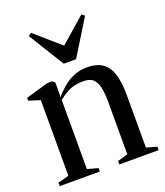

<svg xmlns="http://www.w3.org/2000/svg" viewBox="-141 -870 831 966"><g transform="rotate(-20 274.0 -387.0)"><path d="M70 -34V-439L9 -458.5V-473.5L130 -508.5H155.5L169 -498V-458.5L168.5 -419Q186 -441.5 211.8 -463.8Q237.5 -486 270.8 -500.5Q304 -515 343 -515Q398.5 -515 429.2 -491.2Q460 -467.5 472.5 -423.5Q485 -379.5 485 -318.5V-34L541 -18.5V0H330.5V-18.5L385.5 -34V-316Q385.5 -358 379.5 -389.2Q373.5 -420.5 356.2 -438Q339 -455.5 304 -455.5Q273.5 -455.5 250.8 -449.5Q228 -443.5 208.8 -431.8Q189.5 -420 169 -404V-34L226 -18.5V0H11.5V-18.5ZM241 -572 123.5 -762.5 139 -774.5 274 -656.5 409 -774.5 424.5 -762.5 307 -572Z"/></g></svg>

Font: Merriweather 144pt
Style: Regular
Weight: 400
Version: Version 2.100